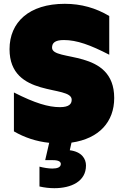

<svg xmlns="http://www.w3.org/2000/svg" viewBox="-20 -736 649 1007"><path d="M187 138V242C213 248 239 251 265 251C353 251 431 216 431 132C431 97 409 60 346 52L355 12C501 -9 579 -98 579 -222C579 -484 253 -410 253 -486C253 -509 266 -526 315 -526C383 -526 454 -500 553 -449V-652C483 -694 406 -716 320 -716C132 -716 30 -619 30 -478C30 -219 356 -293 356 -213C356 -192 344 -174 294 -174C234 -174 163 -195 53 -251V-47C108 -15 170 6 238 13L217 104H258C287 104 299 112 299 124C299 141 281 148 255 148C235 148 210 144 187 138Z"/></svg>

Font: Chess Sans Black
Style: Regular
Weight: 900
Designer: Wolf Bōese
Foundry: Wolf Bōese
Version: Version 7.223;Glyphs 3.3 (3306)